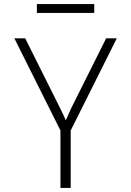

<svg xmlns="http://www.w3.org/2000/svg" viewBox="-20 -917 640 937"><path d="M275 0V-280L50 -730H103L268 -400Q279 -378 288 -359Q297 -340 301 -330Q306 -339 314 -358.5Q322 -378 333 -400L498 -730H550L325 -280V0ZM160 -854V-897H440V-854Z"/></svg>

Font: JetBrains Mono NL Thin
Style: Regular
Weight: 100
Monospace: yes
Designer: Philipp Nurullin, Konstantin Bulenkov
Foundry: JetBrains
Version: Version 2.305; ttfautohint (v1.8.4.7-5d5b)